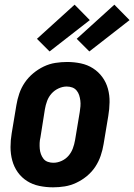

<svg xmlns="http://www.w3.org/2000/svg" viewBox="-20 -793 574 821"><path d="M207 8Q177 8 148 2Q119 -4 95.5 -19Q72 -34 56 -56.5Q40 -79 32.5 -106.5Q25 -134 25 -164Q25 -194 30 -223L50 -343Q54 -368 62.5 -393Q71 -418 86 -440Q101 -462 122 -479.5Q143 -497 167 -508.5Q191 -520 216.5 -524Q242 -528 267 -528Q297 -528 325.5 -522Q354 -516 377.5 -501Q401 -486 417.5 -463.5Q434 -441 441.5 -413.5Q449 -386 448.5 -356Q448 -326 443 -297L423 -177Q419 -152 410.5 -127Q402 -102 387.5 -80Q373 -58 352 -40.5Q331 -23 306.5 -11.5Q282 0 257 4Q232 8 207 8ZM208 -97Q226 -97 243.5 -105Q261 -113 273 -127Q285 -141 291.5 -158.5Q298 -176 301 -194L321 -314Q323 -326 324 -338.5Q325 -351 323.5 -363Q322 -375 318.5 -386Q315 -397 307.5 -406Q300 -415 289 -419Q278 -423 265 -423Q248 -423 230.5 -415Q213 -407 200.5 -393Q188 -379 181.5 -361.5Q175 -344 172 -326L153 -206Q150 -194 149.5 -181.5Q149 -169 150 -157Q151 -145 155 -134Q159 -123 166 -114Q173 -105 184.5 -101Q196 -97 208 -97ZM362 -573 308 -627 469 -773 534 -707ZM192 -573 138 -627 299 -773 364 -707Z"/></svg>

Font: Iosevka SS04 Extrabold
Style: Italic
Weight: 800
Italic angle: -9°
Monospace: yes
Designer: Belleve Invis
Foundry: Belleve Invis
Version: Version 19.0.0; ttfautohint (v1.8.4)